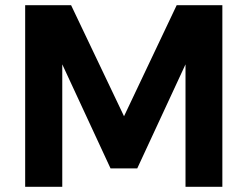

<svg xmlns="http://www.w3.org/2000/svg" viewBox="-20 -720 955 740"><path d="M77 0V-700H254L458 -272L661 -700H837V0H695V-472L509 -71H406L220 -472V0Z"/></svg>

Font: Trueno
Style: SBd
Weight: 600
Designer: Julieta Ulanovsky
Foundry: Julieta Ulanovsky
Version: Version 3.001b